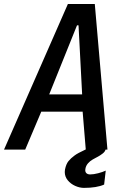

<svg xmlns="http://www.w3.org/2000/svg" viewBox="-26 -745 646 956"><path d="M312 -725H446L509 0H499.5Q496.5 11 484.2 20.2Q472 29.5 462 34.8Q452 40 449.5 41.5Q447.5 42.5 435 49.5Q422.5 56.5 412.2 68.2Q402 80 399.5 94Q398.5 100 398.5 102Q398.5 112.5 405 118Q411.5 123.5 423.5 123.5Q440 123.5 463 117.5Q486 111.5 500.5 104.5L492.5 174Q455.5 190.5 392 190.5Q370.5 190.5 348.2 180.5Q326 170.5 311.2 152.5Q296.5 134.5 296.5 111.5Q296.5 107.5 297.5 99.5Q303 72 315 57.2Q327 42.5 345 29.5Q359 18.5 401 -1L385.5 -189H179.5L99.5 0H-6ZM383 -275 365 -619H357.5L219 -275Z"/></svg>

Font: JuliaMono MediumItalic
Style: Regular
Weight: 500
Italic angle: -9°
Monospace: yes
Designer: cormullion
Foundry: corm
Version: Version 0.049; ttfautohint (v1.8.4)